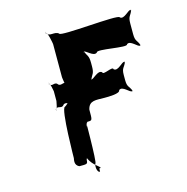

<svg xmlns="http://www.w3.org/2000/svg" viewBox="-99 -857 829 851"><g transform="rotate(-15 315.0 -431.5)"><path d="M360 -411C380 -411 432 -411 432 -427C450 -443 477 -402 487 -408C487 -424 489 -393 489 -409C479 -434 469 -430 469 -464V-486C469 -520 479 -516 489 -541C489 -557 487 -526 487 -542C477 -548 450 -507 432 -523C432 -539 380 -507 380 -523C362 -539 333 -499 324 -505C324 -521 325 -488 325 -504C335 -528 343 -526 343 -560V-576C343 -610 335 -609 325 -633C325 -649 323 -616 323 -632C333 -638 362 -598 380 -614C380 -630 518 -598 518 -614C535 -630 564 -588 573 -594C573 -610 575 -580 575 -596C566 -621 556 -617 556 -651V-700C556 -734 566 -731 575 -756C575 -772 573 -741 573 -757C564 -763 535 -722 518 -738C518 -754 240 -722 240 -738C222 -754 194 -733 184 -757C184 -773 182 -740 182 -756C192 -762 202 -702 202 -700V-548C202 -548 207 -500 213 -510C213 -526 215 -496 215 -512C209 -534 188 -507 176 -523C164 -539 146 -514 140 -536C140 -552 138 -518 138 -534C144 -544 151 -494 151 -498V-452C151 -456 144 -406 138 -416C138 -432 140 -398 140 -414C146 -436 164 -411 176 -427C188 -443 209 -416 215 -438C215 -454 213 -424 213 -440C207 -450 201 -430 181 -418C161 -418 160 -173 160 -188C160 -184 150 -157 175 -147C209 -147 213 -146 213 -166C223 -195 249 -206 210 -206C152 -206 217 -205 217 -170C234 -135 263 -124 264 -115C256 -115 257 -117 257 -101C248 -95 238 -122 246 -140C254 -140 254 -372 254 -322C254 -290 247 -319 260 -328C283 -328 282 -328 282 -378C291 -418 322 -411 360 -411Z"/></g></svg>

Font: Hussar Przerywany
Style: Regular
Weight: 400
Foundry: Cannot Into Space Fonts
Version: Version 0.982